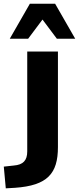

<svg xmlns="http://www.w3.org/2000/svg" viewBox="-79 -816 424 1032"><path d="M2 193.4C175.8 181.2 232.4 117.2 232.4 -25.4V-539.1H67.4V-2C67.4 46.4 45.4 69.8 -4.9 73.7L-58.6 79.6L-47.9 196.3ZM72.3 -607.9 149.4 -710.9 226.6 -607.9H325.2L217.3 -795.9H81.5L-26.4 -607.9Z"/></svg>

Font: Winston ExtraBold
Style: Regular
Weight: 800
Designer: Vernon Adams, Kim Jin-seong, David Berlow, Cristiano Sobral
Foundry: The Winston Project Authors
Version: Version 3.004